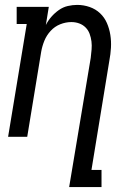

<svg xmlns="http://www.w3.org/2000/svg" viewBox="-20 -558 540 783"><path d="M262 205 350 -322Q352 -339 353.5 -356Q355 -373 353 -389Q351 -405 345.5 -420Q340 -435 329 -446Q318 -457 303 -462.5Q288 -468 271 -468Q248 -468 225.5 -459Q203 -450 186.5 -432Q170 -414 161 -392Q152 -370 148 -347L91 0H13L89 -460H48V-530H179L167 -456Q176 -474 189.5 -489.5Q203 -505 220 -517Q237 -529 256.5 -533.5Q276 -538 295 -538Q321 -538 345.5 -529.5Q370 -521 388 -504Q406 -487 416 -464Q426 -441 430 -415.5Q434 -390 432.5 -363.5Q431 -337 426 -311L353 135H394V205Z"/></svg>

Font: Iosevka Slab
Style: Italic
Weight: 400
Italic angle: -9°
Monospace: yes
Designer: Belleve Invis
Foundry: Belleve Invis
Version: Version 11.1.0; ttfautohint (v1.8.3)